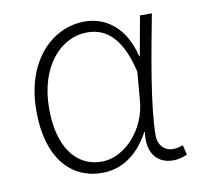

<svg xmlns="http://www.w3.org/2000/svg" viewBox="-63 -558 664 636"><g transform="rotate(-10 269.0 -240.0)"><path d="M232 12C298 12 353 -25 392 -97H394C383 -24 420 12 470 12C491 12 507 6 518 1L510 -32C500 -28 487 -25 475 -25C449 -25 427 -46 427 -78C427 -175 459 -344 485 -480H445L421 -347H419C394 -453 325 -492 261 -492C151 -492 52 -396 52 -227C52 -69 127 12 232 12ZM237 -25C147 -25 95 -104 95 -227C95 -373 176 -455 262 -455C310 -455 373 -434 404 -298L396 -203C389 -106 314 -25 237 -25Z"/></g></svg>

Font: Source Sans Pro Light
Style: Regular
Weight: 300
Designer: Paul D. Hunt
Foundry: Adobe Systems Incorporated
Version: Version 3.006;hotconv 1.0.111;makeotfexe 2.5.65597